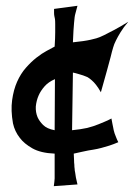

<svg xmlns="http://www.w3.org/2000/svg" viewBox="-20 -678 464 657"><path d="M418.9 -603.5Q402.3 -584 392.6 -567.9Q382.8 -551.8 377 -540Q370.1 -526.4 367.2 -515.6Q363.3 -502.9 358.4 -482.4Q353.5 -464.8 345.7 -435.5Q337.9 -406.2 325.2 -362.3Q316.4 -377.9 308.6 -387.7Q300.8 -397.5 293.9 -403.3Q286.1 -410.2 279.3 -414.1Q272.5 -417 264.6 -419.9Q257.8 -421.9 248.5 -424.8Q239.3 -427.7 229.5 -429.7L226.6 -232.4Q256.8 -235.4 278.3 -240.2Q289.1 -243.2 298.8 -246.1Q306.6 -249 317.4 -252.9Q326.2 -256.8 337.4 -261.2Q348.6 -265.6 361.3 -272.5Q363.3 -261.7 364.7 -254.4Q366.2 -247.1 367.2 -242.2Q368.2 -236.3 369.1 -232.4Q370.1 -227.5 372.1 -221.7Q374 -216.8 377 -209Q379.9 -201.2 384.8 -191.4Q369.1 -184.6 354 -179.7Q338.9 -174.8 327.1 -171.9Q312.5 -168 299.8 -166L282.2 -163.1Q273.4 -161.1 261.2 -158.7Q249 -156.2 232.4 -152.3Q233.4 -139.6 233.4 -130.4Q233.4 -121.1 234.4 -114.3Q234.4 -106.4 235.4 -100.6Q235.4 -94.7 237.3 -86.9Q238.3 -74.2 245.1 -46.9L164.1 -41Q165 -48.8 166 -55.7Q167 -62.5 167 -67.4V-78.1V-152.3Q119.1 -154.3 90.8 -170.4Q62.5 -186.5 47.9 -206.1Q30.3 -228.5 24.4 -255.9Q16.6 -299.8 21.5 -335.4Q26.4 -371.1 38.6 -398.4Q50.8 -425.8 68.4 -445.8Q85.9 -465.8 104.5 -480.5Q123 -495.1 139.6 -503.9Q156.2 -512.7 167 -518.6Q168.9 -548.8 168.9 -566.9Q168.9 -585 168.9 -595.7Q168.9 -607.4 168 -613.3Q167 -618.2 166 -623Q165 -627.9 165 -633.8Q165 -639.6 165 -647.5L245.1 -658.2Q243.2 -652.3 241.7 -645.5Q240.2 -638.7 238.3 -632.8Q236.3 -626 235.4 -619.1Q234.4 -611.3 233.4 -599.6Q232.4 -588.9 231.4 -572.8Q230.5 -556.6 229.5 -533.2Q268.6 -537.1 290 -542Q300.8 -544.9 309.6 -546.9Q320.3 -549.8 335.9 -557.6Q349.6 -564.5 370.1 -575.2Q390.6 -585.9 418.9 -603.5ZM102.5 -313.5Q101.6 -293.9 108.4 -277.3Q114.3 -263.7 127.4 -250.5Q140.6 -237.3 167 -232.4L168 -407.2Q145.5 -397.5 132.3 -382.3Q119.1 -367.2 112.3 -351.6Q104.5 -334 102.5 -313.5Z"/></svg>

Font: Irish Growler
Style: Regular
Weight: 400
Designer: Squid
Foundry: Font Diner, Inc DBA Sideshow
Version: Version 1.000